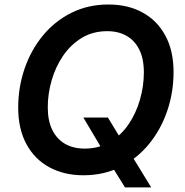

<svg xmlns="http://www.w3.org/2000/svg" viewBox="-20 -757 809 840"><path d="M344.7 -242.7H452.1L508.8 -149.4L545.9 -93.3L641.6 63H526.9L462.4 -41L436 -88.9ZM345.2 9.8Q259.8 9.8 195.6 -25.4Q131.3 -60.5 95.5 -126.7Q59.6 -192.9 59.6 -286.1Q59.6 -374.5 87.2 -455.6Q114.7 -536.6 166.5 -600.1Q218.3 -663.6 291.3 -700.4Q364.3 -737.3 454.6 -737.3Q539.6 -737.3 603.5 -702.4Q667.5 -667.5 703.4 -601.3Q739.3 -535.2 739.3 -441.4Q739.3 -353 711.7 -272Q684.1 -190.9 632.3 -127.4Q580.6 -64 507.8 -27.1Q435.1 9.8 345.2 9.8ZM350.1 -106.9Q413.1 -106.9 461.4 -136Q509.8 -165 542.7 -213.6Q575.7 -262.2 592.5 -321.5Q609.4 -380.9 609.4 -440.4Q609.4 -499.5 589.6 -539.6Q569.8 -579.6 533.9 -600.1Q498 -620.6 449.2 -620.6Q386.2 -620.6 337.9 -591.3Q289.6 -562 256.3 -513.4Q223.1 -464.8 206.1 -406Q189 -347.2 189 -287.1Q189 -228.5 209 -188.2Q229 -147.9 265.1 -127.4Q301.3 -106.9 350.1 -106.9Z"/></svg>

Font: Inter SemiBold
Style: Italic
Weight: 600
Italic angle: -9.3988°
Designer: Rasmus Andersson
Foundry: rsms
Version: Version 4.001;git-66647c0bb